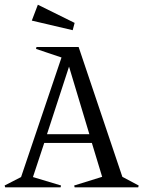

<svg xmlns="http://www.w3.org/2000/svg" viewBox="-53 -801 613 821"><path d="M83 -712.9 108.9 -780.8 266.1 -703.1 257.8 -671.9ZM-33.2 -7.8 37.1 -43.9 210 -555.2 101.1 -591.8 103 -600.1H283.2L470.2 -44.9L540 -7.8L538.1 0H266.1L264.2 -7.8L383.8 -44.9L339.8 -189.9H136.2L87.9 -43.9L208 -7.8L206.1 0H-30.8ZM147.9 -227.1H329.1L242.2 -516.1Z"/></svg>

Font: Halibut Cnd
Style: Regular
Weight: 400
Width: 3
Designer: Matteo Maggi
Foundry: Collletttivo
Version: Version 3.080 | FøM Fix